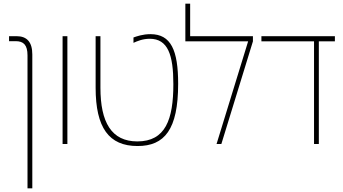

<svg xmlns="http://www.w3.org/2000/svg" viewBox="-20 -780 1860 1040"><path d="M129 240H155V-485C155 -552 126 -584 70 -584H29V-557H65C108 -557 129 -536 129 -480Z M319 0H345V-584H319Z M725 11C871 11 945 -78 945 -326C945 -508 906 -595 795 -595C753 -595 720 -583 703 -577V-548C723 -557 753 -570 791 -570C890 -570 919 -482 919 -324C919 -132 876 -14 724 -14C584 -14 524 -117 524 -305V-584H498V-305C498 -88 570 11 725 11Z M1010 -584V-760H984V-556H1324L1153 0H1179L1350 -556V-584Z M1681 0H1707V-556H1794V-584H1396V-556H1681Z"/></svg>

Font: Noto Sans Hebrew SemiCondensed Thin
Style: Regular
Weight: 100
Width: 4
Designer: Monotype Design Team
Foundry: Monotype Imaging Inc.
Version: Version 2.004